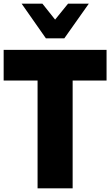

<svg xmlns="http://www.w3.org/2000/svg" viewBox="-31 -1020 598 1040"><path d="M317.5 -812.5H217.5L86.2 -1000H198.8L267.5 -913.8L337.5 -1000H450ZM546.2 -750V-583.8H362.5V0H172.5V-583.8H-11.2V-750Z"/></svg>

Font: Now Alt Black
Style: Regular
Weight: 900
Designer: Alfredo Marco Pradil
Foundry: Alfredo Marco Pradil
Version: Version 1.002;PS 001.002;hotconv 1.0.88;makeotf.lib2.5.64775